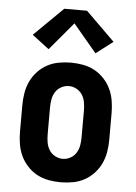

<svg xmlns="http://www.w3.org/2000/svg" viewBox="-54 -807 609 857"><g transform="rotate(5 250.0 -378.5)"><path d="M250 8Q223 8 195.5 3Q168 -2 144 -15Q120 -28 101 -48.5Q82 -69 70.5 -93.5Q59 -118 54.5 -145.5Q50 -173 50 -200V-320Q50 -347 54.5 -374.5Q59 -402 70.5 -426.5Q82 -451 101 -471.5Q120 -492 144 -505Q168 -518 195.5 -523Q223 -528 250 -528Q277 -528 304.5 -523Q332 -518 356 -505Q380 -492 399 -471.5Q418 -451 429.5 -426.5Q441 -402 445.5 -374.5Q450 -347 450 -320V-200Q450 -173 445.5 -145.5Q441 -118 429.5 -93.5Q418 -69 399 -48.5Q380 -28 356 -15Q332 -2 304.5 3Q277 8 250 8ZM250 -97Q268 -97 284.5 -106Q301 -115 310.5 -130.5Q320 -146 323 -164Q326 -182 326 -200V-320Q326 -338 323 -356Q320 -374 310.5 -389.5Q301 -405 284.5 -414Q268 -423 250 -423Q232 -423 215.5 -414Q199 -405 189.5 -389.5Q180 -374 177 -356Q174 -338 174 -320V-200Q174 -182 177 -164Q180 -146 189.5 -130.5Q199 -115 215.5 -106Q232 -97 250 -97ZM145 -579 69 -637 199 -765H301L431 -637L355 -579L250 -704Z"/></g></svg>

Font: Iosevka SS04 Extrabold
Style: Regular
Weight: 800
Monospace: yes
Designer: Belleve Invis
Foundry: Belleve Invis
Version: Version 19.0.0; ttfautohint (v1.8.4)